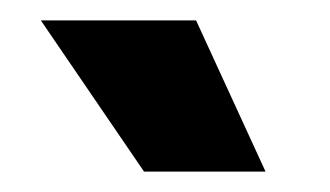

<svg xmlns="http://www.w3.org/2000/svg" viewBox="-20 -754 323 188"><path d="M121 -586 20 -734H172L240 -586Z"/></svg>

Font: Bricolage Grotesque 28pt
Style: Bold
Weight: 700
Designer: Mathieu Triay
Foundry: Atelier Triay
Version: Version 1.000;gftools[0.9.30]